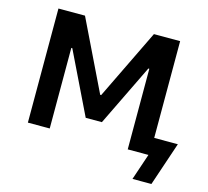

<svg xmlns="http://www.w3.org/2000/svg" viewBox="-120 -844 1241 1146"><g transform="rotate(15 500.5 -271.0)"><path d="M793 163 848 0H720V-498H714L529 -117H429L244 -498H238V0H103V-705H267L477 -272H483L693 -705H855V-107H1001L910 163Z"/></g></svg>

Font: Nunito Sans 6pt
Style: Bold
Weight: 700
Version: Version 3.101;gftools[0.9.27]